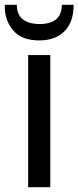

<svg xmlns="http://www.w3.org/2000/svg" viewBox="-36 -778 326 798"><path d="M0 0ZM0 0ZM173 0H81V-549H173ZM127 -610Q54 -610 19 -651.5Q-16 -693 -16 -749V-758H34Q34 -680 127 -678Q221 -678 221 -758H270Q270 -686 232 -648Q194 -610 127 -610Z"/></svg>

Font: Ulagadi Sans
Style: Regular
Weight: 400
Designer: Ninad Kale (Devanagari), Jonny Pinhorn (Latin)
Foundry: Indian Type Foundry
Version: Version 3.01;March 29, 2020;FontCreator 12.0.0.2522 64-bit; 